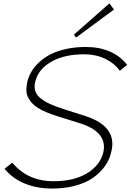

<svg xmlns="http://www.w3.org/2000/svg" viewBox="-20 -1095 765 1125"><path d="M631.8 -204.1Q624.5 -172.4 608.4 -143.1Q592.3 -113.8 563.7 -85.4Q535.2 -57.1 497.3 -36.4Q459.5 -15.6 404.8 -2.9Q350.1 9.8 285.2 9.8Q196.3 9.8 124.5 -19.8Q52.7 -49.3 6.8 -106L51.8 -142.1Q142.6 -33.2 293 -33.2Q414.1 -33.2 490.5 -80.1Q566.9 -127 585 -201.2Q599.1 -258.3 565.9 -302.2Q532.7 -346.2 450.2 -372.1Q441.9 -374.5 381.8 -393.6Q321.8 -412.6 313 -415Q278.3 -426.3 251.7 -437.5Q225.1 -448.7 202.6 -462.6Q180.2 -476.6 166.5 -491.9Q152.8 -507.3 143.6 -526.4Q134.3 -545.4 134.5 -567.4Q134.8 -589.4 140.1 -616.2Q147.9 -647.9 165 -676.8Q182.1 -705.6 211.2 -731.9Q240.2 -758.3 278.3 -777.6Q316.4 -796.9 369.1 -808.3Q421.9 -819.8 482.9 -819.8Q562.5 -819.8 624.3 -792.7Q686 -765.6 725.1 -714.8L682.1 -680.2Q649.4 -725.6 595 -751.2Q540.5 -776.9 473.1 -776.9Q356.4 -776.9 280.5 -733.2Q204.6 -689.5 187 -618.2Q179.2 -586.9 186.5 -562.5Q193.8 -538.1 217.8 -519Q241.7 -500 272.7 -485.8Q303.7 -471.7 352.1 -456.1Q359.4 -454.1 413.8 -436.3Q468.3 -418.5 478 -416Q670.4 -354.5 631.8 -204.1ZM621.1 -1075.2 647.9 -1039.1 425.8 -875 413.1 -892.1Z"/></svg>

Font: Sinkin Sans 200 X Light Italic
Style: Regular
Weight: 200
Italic angle: -112°
Designer: Keith Bates
Foundry: K-Type
Version: Sinkin Sans (version 1.0)  by Keith Bates   •   © 2014   www